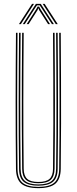

<svg xmlns="http://www.w3.org/2000/svg" viewBox="-20 -970 398 995"><path d="M178.8 5Q117.5 5 90.5 -18.2Q63.5 -41.5 62.8 -95Q61.8 -181.8 61.4 -269.2Q61 -356.8 61 -444.9Q61 -533 61.5 -621.8Q62 -710.5 62.8 -800H70.8Q70 -711.2 69.5 -623.5Q69 -535.8 68.9 -448.2Q68.8 -360.8 69.2 -272.8Q69.8 -184.8 70.8 -95Q71.5 -43.8 97.2 -22.6Q123 -1.5 178.8 -1.5Q234.8 -1.5 260.4 -22.6Q286 -43.8 286.8 -95Q288 -182 288.4 -269.5Q288.8 -357 288.6 -445.1Q288.5 -533.2 288 -622Q287.5 -710.8 286.8 -800H294.8Q295.8 -680.8 296.2 -564.1Q296.8 -447.5 296.5 -331Q296.2 -214.5 294.8 -95Q294 -41.5 267 -18.2Q240 5 178.8 5ZM178.8 -7.8Q127.8 -7.8 103.5 -27.4Q79.2 -47 78.8 -95.2Q77.8 -182.2 77.2 -269.8Q76.8 -357.2 76.9 -445.1Q77 -533 77.5 -621.8Q78 -710.5 78.8 -800H86.8Q86 -711 85.5 -623.2Q85 -535.5 84.9 -448.1Q84.8 -360.8 85.2 -272.8Q85.8 -184.8 86.8 -95.2Q87.2 -51.2 109.1 -32.8Q131 -14.2 178.8 -14.2Q226.5 -14.2 248.4 -32.8Q270.2 -51.2 270.8 -95.2Q272 -182.5 272.4 -270Q272.8 -357.5 272.6 -445.4Q272.5 -533.2 272 -621.9Q271.5 -710.5 270.8 -800H278.8Q279.5 -711 280 -623.2Q280.5 -535.5 280.6 -448.1Q280.8 -360.8 280.4 -272.8Q280 -184.8 278.8 -95.2Q278.2 -47 254 -27.4Q229.8 -7.8 178.8 -7.8ZM178.8 -20.5Q134.2 -20.5 114.8 -38Q95.2 -55.5 94.8 -95.5Q93.2 -212.2 93 -328.8Q92.8 -445.2 93.2 -562.9Q93.8 -680.5 94.8 -800H102.8Q102 -711.2 101.5 -622.9Q101 -534.5 100.9 -446.5Q100.8 -358.5 101.2 -270.8Q101.8 -183 102.8 -95.5Q103.2 -58.8 121 -42.9Q138.8 -27 178.8 -27Q219 -27 236.6 -42.9Q254.2 -58.8 254.8 -95.5Q256.2 -212.5 256.5 -329Q256.8 -445.5 256.2 -563Q255.8 -680.5 254.8 -800H262.8Q263.5 -711.2 264 -622.8Q264.5 -534.2 264.6 -446.2Q264.8 -358.2 264.4 -270.5Q264 -182.8 262.8 -95.5Q262.2 -55.5 242.8 -38Q223.2 -20.5 178.8 -20.5ZM78.2 -845 146.2 -950H156.2L88.2 -845ZM98.2 -845 166.2 -950H191.2L259.2 -845H249.2L195.8 -927.5L185.8 -942.5H171.8L161.5 -927.5L108.2 -845ZM118.2 -845 168 -922.8 174.8 -935.8H182.8L189.8 -922.8L239.2 -845H229.2L182.5 -918.2L179.8 -926H177.8L175 -918.2L128.2 -845ZM269.2 -845 201.2 -950H211.2L279.2 -845Z"/></svg>

Font: Big Shoulders Inline Text Thin Thin
Style: Regular
Weight: 250
Version: Version 2.002